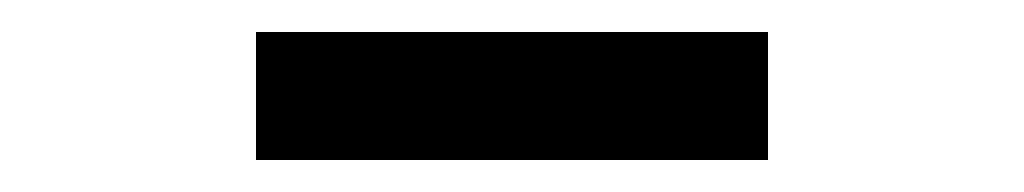

<svg xmlns="http://www.w3.org/2000/svg" viewBox="-20 -390 640 120"><path d="M140 -290V-370H460V-290Z"/></svg>

Font: Pitagon Sans Mono
Style: Regular
Weight: 400
Monospace: yes
Designer: Travis Tran
Foundry: Pitagon
Version: Version 1.001;gftools[0.9.26]